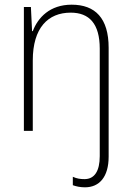

<svg xmlns="http://www.w3.org/2000/svg" viewBox="-20 -610 562 820"><path d="M343 190C404 190 444 146 444 59V-406C444 -532 387 -590 286 -590C193 -590 142 -535 120 -477H117L112 -580H82V-51H120V-352C120 -491 185 -556 282 -556C361 -556 406 -509 406 -402V57C406 120 384 155 341 155C324 155 308 153 291 145V181C305 186 322 190 343 190Z"/></svg>

Font: Noto Sans Tamil UI SemiCondensed ExtraLight
Style: Regular
Weight: 200
Width: 4
Designer: Jelle Bosma - Monotype Design Team
Foundry: Monotype Imaging Inc.
Version: Version 2.004